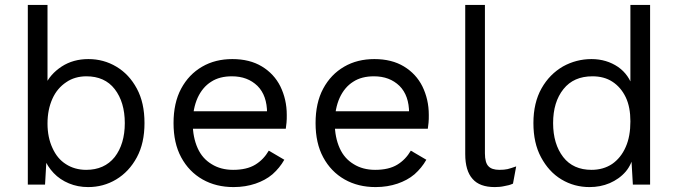

<svg xmlns="http://www.w3.org/2000/svg" viewBox="-20 -750 2754 780"><path d="M338 10C379 10 417 0 452 -21C487 -42 515 -72 536 -111C557 -150 567 -196 567 -250C567 -305 557 -351 536 -390C515 -429 488 -458 453 -479C418 -500 380 -510 339 -510C298 -510 262 -500 231 -480C199 -459 176 -433 163 -402L173 -387V-730H93V0H163L170 -122L159 -108C168 -85 181 -65 198 -47C215 -29 236 -15 260 -5C284 5 310 10 338 10ZM330 -60C299 -60 271 -68 248 -83C224 -98 206 -120 193 -149C180 -177 173 -210 173 -248C173 -287 180 -320 193 -349C206 -378 225 -400 249 -416C272 -432 300 -440 331 -440C380 -440 419 -423 446 -388C473 -353 487 -307 487 -250C487 -193 473 -147 446 -112C418 -77 379 -60 330 -60Z M929 10C962 10 991 5 1018 -4C1044 -13 1067 -25 1087 -42C1106 -59 1122 -78 1135 -101L1072 -138C1058 -114 1040 -95 1017 -81C994 -67 964 -60 927 -60C893 -60 864 -68 840 -83C815 -98 796 -119 783 -148C770 -177 763 -211 763 -250C763 -290 770 -324 783 -353C796 -381 814 -403 838 -418C861 -433 889 -440 922 -440C965 -440 999 -427 1026 -401C1052 -375 1065 -338 1065 -290L1106 -298H737V-227H1141C1142 -234 1143 -243 1144 -252C1145 -261 1145 -272 1145 -283C1145 -326 1136 -364 1119 -399C1102 -433 1077 -460 1044 -480C1011 -500 971 -510 924 -510C878 -510 837 -500 801 -479C765 -458 737 -429 716 -390C695 -351 685 -304 685 -250C685 -196 695 -150 716 -111C737 -72 766 -42 803 -21C840 0 882 10 929 10Z M1506 10C1539 10 1568 5 1595 -4C1621 -13 1644 -25 1664 -42C1683 -59 1699 -78 1712 -101L1649 -138C1635 -114 1617 -95 1594 -81C1571 -67 1541 -60 1504 -60C1470 -60 1441 -68 1417 -83C1392 -98 1373 -119 1360 -148C1347 -177 1340 -211 1340 -250C1340 -290 1347 -324 1360 -353C1373 -381 1391 -403 1415 -418C1438 -433 1466 -440 1499 -440C1542 -440 1576 -427 1603 -401C1629 -375 1642 -338 1642 -290L1683 -298H1314V-227H1718C1719 -234 1720 -243 1721 -252C1722 -261 1722 -272 1722 -283C1722 -326 1713 -364 1696 -399C1679 -433 1654 -460 1621 -480C1588 -500 1548 -510 1501 -510C1455 -510 1414 -500 1378 -479C1342 -458 1314 -429 1293 -390C1272 -351 1262 -304 1262 -250C1262 -196 1272 -150 1293 -111C1314 -72 1343 -42 1380 -21C1417 0 1459 10 1506 10Z M1870 -730V-124C1870 -79 1880 -45 1900 -23C1919 -1 1949 10 1990 10C2003 10 2016 9 2029 6C2042 4 2053 1 2064 -4L2077 -74C2062 -69 2051 -65 2042 -63C2033 -61 2022 -60 2009 -60C1988 -60 1973 -65 1964 -75C1955 -84 1950 -102 1950 -127V-730Z M2375 10C2404 10 2431 5 2457 -6C2482 -17 2504 -32 2522 -53C2539 -73 2550 -98 2555 -127L2544 -121L2551 0H2621V-730H2541V-386L2551 -393C2541 -428 2521 -457 2491 -478C2460 -499 2424 -510 2383 -510C2342 -510 2303 -500 2267 -480C2231 -459 2202 -430 2180 -391C2158 -352 2147 -305 2147 -250C2147 -196 2157 -150 2178 -111C2199 -72 2226 -42 2261 -21C2296 0 2334 10 2375 10ZM2383 -60C2334 -60 2295 -77 2268 -112C2241 -147 2227 -193 2227 -250C2227 -307 2241 -353 2269 -388C2297 -423 2336 -440 2387 -440C2418 -440 2445 -433 2468 -418C2491 -403 2509 -382 2522 -355C2535 -328 2541 -295 2541 -257C2541 -217 2535 -182 2522 -153C2509 -123 2490 -100 2467 -84C2443 -68 2415 -60 2383 -60Z"/></svg>

Font: WorkSans-Regular
Style: Regular
Weight: 500
Designer: Wei Huang
Foundry: Wei Huang
Version: ""